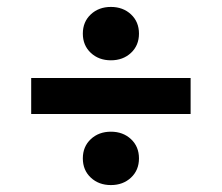

<svg xmlns="http://www.w3.org/2000/svg" viewBox="-20 -607 640 554"><path d="M358 -454.5Q335 -433 300 -433Q265 -433 242 -454.5Q219 -476 219 -510Q219 -544 242 -565.5Q265 -587 300 -587Q335 -587 358 -565.5Q381 -544 381 -510Q381 -476 358 -454.5ZM358 -94.5Q335 -73 300 -73Q265 -73 242 -94.5Q219 -116 219 -150Q219 -184 242 -205.5Q265 -227 300 -227Q335 -227 358 -205.5Q381 -184 381 -150Q381 -116 358 -94.5ZM70 -278V-382H530V-278Z"/></svg>

Font: TypoPRO Source Code Pro
Style: Bold
Weight: 700
Monospace: yes
Designer: Paul D. Hunt, Teo Tuominen
Foundry: Adobe Systems Incorporated
Version: Version 2.010;PS 1.0;hotconv 1.0.84;makeotf.lib2.5.63406